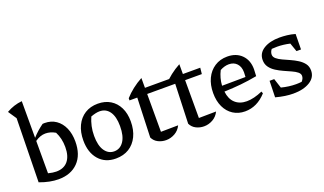

<svg xmlns="http://www.w3.org/2000/svg" viewBox="-73 -1202 2827 1674"><g transform="rotate(-20 1340.0 -365.5)"><path d="M71 -26 82 -617 30 -694Q99 -734 175 -741V-401Q199 -428 224.5 -450.5Q250 -473 278 -493Q287 -494 296 -494Q357 -494 401.5 -463Q446 -432 470 -377.5Q494 -323 494 -252Q494 -128 427 -59.5Q360 9 245 9Q207 9 163 0.5Q119 -8 71 -26ZM271 -406Q223 -406 175 -372V-72Q218 -61 249 -61Q320 -61 357.5 -106.5Q395 -152 395 -236Q395 -316 362 -380Q317 -406 271 -406Z M777 10Q678 10 620 -56.5Q562 -123 562 -235Q562 -313 590 -371.5Q618 -430 669 -462Q720 -494 789 -494Q856 -494 905 -464Q954 -434 981 -379.5Q1008 -325 1008 -251Q1008 -172 979.5 -113Q951 -54 899.5 -22Q848 10 777 10ZM784 -54Q839 -54 872.5 -103Q906 -152 906 -244Q906 -332 873 -379Q840 -426 781 -426Q747 -426 699 -408Q682 -369 673 -328Q664 -287 664 -240Q664 -150 697 -102Q730 -54 784 -54Z M1224 -574V-483H1539L1533 -426H1224V-75L1384 -77Q1364 -35 1325 -13Q1286 9 1243 9Q1204 9 1170 -8Q1136 -25 1119 -60L1132 -426H1060V-446Q1093 -483 1134.5 -515.5Q1176 -548 1224 -574Z M1576 -574V-483H1737L1731 -426H1576V-75L1736 -77Q1716 -35 1677 -13Q1638 9 1595 9Q1556 9 1522 -8Q1488 -25 1471 -60L1484 -426H1412V-446Q1445 -483 1486.5 -515.5Q1528 -548 1576 -574Z M1976 9Q1914 9 1866.5 -21.5Q1819 -52 1793 -107Q1767 -162 1767 -236Q1767 -312 1794.5 -370Q1822 -428 1872.5 -461Q1923 -494 1990 -494Q2073 -494 2123 -444Q2173 -394 2173 -311L2170 -247Q2089 -232 2018.5 -225Q1948 -218 1864 -215Q1872 -144 1913 -106.5Q1954 -69 2020 -69Q2085 -69 2167 -105L2174 -86Q2088 9 1976 9ZM1898 -403Q1866 -340 1862 -270L2080 -272L2082 -315Q2082 -366 2054.5 -396Q2027 -426 1980 -426Q1940 -426 1898 -403Z M2262 -17 2266 -169H2309L2338 -80Q2373 -71 2407 -66.5Q2441 -62 2474 -62Q2499 -62 2526 -65Q2547 -88 2547 -113Q2547 -133 2527.5 -149Q2508 -165 2476.5 -179Q2445 -193 2409.5 -209Q2374 -225 2342.5 -245Q2311 -265 2291 -293Q2271 -321 2271 -359Q2271 -423 2328 -458.5Q2385 -494 2476 -494Q2508 -494 2544.5 -490Q2581 -486 2619 -475L2617 -332H2575L2547 -412Q2485 -426 2429 -426Q2403 -426 2379 -424Q2370 -413 2365.5 -401Q2361 -389 2361 -377Q2361 -355 2381 -338Q2401 -321 2432.5 -306.5Q2464 -292 2499 -276.5Q2534 -261 2565.5 -241Q2597 -221 2617 -194.5Q2637 -168 2637 -130Q2637 -66 2578 -29.5Q2519 7 2424 7Q2388 7 2347 1Q2306 -5 2262 -17Z"/></g></svg>

Font: Piazzolla Medium
Style: Regular
Weight: 500
Designer: Juan Pablo del Peral
Foundry: Huerta Tipografica
Version: Version 1.330